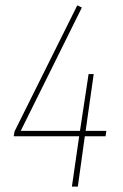

<svg xmlns="http://www.w3.org/2000/svg" viewBox="-20 -693 455 713"><path d="M375 -207 372 -187H295L269 0H247L274 -187H31L34 -205L267 -673L284 -665L57 -207H277L309 -418H328L298 -207Z"/></svg>

Font: Fira Sans Extra Condensed Thin
Style: Italic
Weight: 250
Width: 3
Italic angle: -8°
Designer: Carrois Corporate & Edenspiekermann AG
Foundry: Carrois Corporate GbR & Edenspiekermann AG
Version: Version 4.203